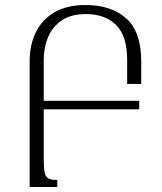

<svg xmlns="http://www.w3.org/2000/svg" viewBox="-20 -744 645 764"><path d="M208 0H98V-501Q98 -565 122.5 -615.5Q147 -666 196.5 -695Q246 -724 321 -724Q422 -724 482 -671Q542 -618 542 -499V-410H486V-506Q486 -601 442 -644.5Q398 -688 322 -688Q263 -688 226 -663Q189 -638 171.5 -596.5Q154 -555 154 -504V-343H534V-309H154V-110Q154 -74 158 -56.5Q162 -39 173.5 -33.5Q185 -28 208 -28Z"/></svg>

Font: Noto Serif Armenian SemiCondensed Light
Style: Regular
Weight: 300
Width: 4
Designer: Monotype Design Team
Foundry: Monotype Imaging Inc.
Version: Version 2.008; ttfautohint (v1.8.4.7-5d5b)